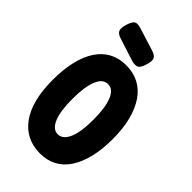

<svg xmlns="http://www.w3.org/2000/svg" viewBox="-275 -1006 1115 1115"><g transform="rotate(45 282.5 -448.0)"><path d="M288 18Q229 18 182.5 -5.5Q136 -29 103.5 -74.5Q71 -120 54.5 -185.5Q38 -251 38 -336Q38 -423 54 -490.5Q70 -558 101 -604.5Q132 -651 177 -675Q222 -699 280 -699Q339 -699 385 -675Q431 -651 462.5 -604.5Q494 -558 511 -492Q528 -426 528 -340Q528 -254 511.5 -187.5Q495 -121 464.5 -75Q434 -29 389.5 -5.5Q345 18 288 18ZM282 -134Q303 -134 319 -147.5Q335 -161 346.5 -187.5Q358 -214 363.5 -252Q369 -290 369 -340Q369 -390 363.5 -428Q358 -466 347 -493Q336 -520 320 -533.5Q304 -547 283 -547Q262 -547 246 -533.5Q230 -520 219 -493Q208 -466 202.5 -428Q197 -390 197 -340Q197 -290 202.5 -251.5Q208 -213 219 -187Q230 -161 245.5 -147.5Q261 -134 282 -134ZM290 -740 147 -786Q116 -796 110 -813.5Q104 -831 114 -864Q125 -901 140 -910Q155 -919 186 -909L327 -865Q358 -855 364.5 -837.5Q371 -820 360 -786Q349 -750 334.5 -741.5Q320 -733 290 -740Z"/></g></svg>

Font: Fredoka Condensed SemiBold
Style: Regular
Weight: 600
Width: 3
Designer: Ben Nathan
Foundry: Milena B. Brandão, Ben Nathan
Version: Version 2.001